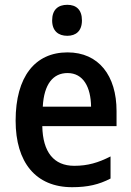

<svg xmlns="http://www.w3.org/2000/svg" viewBox="-20 -769 547 799"><path d="M260 -749C222 -749 197 -729 197 -684C197 -640 223 -620 260 -620C296 -620 321 -640 321 -684C321 -729 297 -749 260 -749ZM261 -551C126 -551 45 -450 45 -267C45 -93 129 10 280 10C345 10 392 -1 440 -26V-118C389 -92 345 -79 289 -79C204 -79 158 -136 156 -244H465V-307C465 -454 391 -551 261 -551ZM261 -465C327 -465 358 -406 359 -325H158C163 -419 201 -465 261 -465Z"/></svg>

Font: Noto Sans UI SemiCondensed Medium
Style: Regular
Weight: 500
Width: 4
Designer: Monotype Design Team
Foundry: Monotype Imaging Inc.
Version: Version 1.901